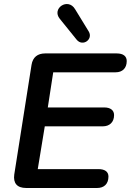

<svg xmlns="http://www.w3.org/2000/svg" viewBox="-20 -936 651 956"><path d="M110 0H464C498 0 520 -20 520 -57C520 -81 502 -94 470 -94H168L203 -307H492C525 -307 548 -327 548 -363C548 -387 530 -401 499 -401H218L245 -576H556C589 -576 611 -596 611 -632C611 -656 594 -670 561 -670H205C167 -670 143 -651 137 -613L51 -67C45 -24 65 0 110 0ZM278 -842 362 -738C392 -702 445 -740 422 -779L354 -890C319 -950 235 -894 278 -842Z"/></svg>

Font: SN Pro Semibold
Style: Italic
Weight: 600
Italic angle: -9°
Designer: Tobias Whetton
Foundry: Supernotes
Version: Version 1.001;Glyphs 3.2 (3249)